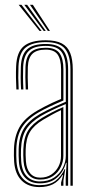

<svg xmlns="http://www.w3.org/2000/svg" viewBox="-20 -774 381 800"><path d="M273.5 0V-484.8Q273.5 -543.2 250.6 -570.9Q227.8 -598.5 170.5 -598.5Q115.8 -598.5 87.5 -576.2Q59.2 -554 57 -497Q56 -474.2 56.2 -450Q56.5 -425.8 57.8 -401.2H48.2Q46.8 -427 46.5 -451Q46.2 -475 47.2 -497.2Q49.5 -557 79.2 -581.6Q109 -606.2 170.5 -606.2Q212.8 -606.2 237.4 -593.1Q262 -580 272.6 -553Q283.2 -526 283.2 -484.8V0ZM146.5 -18Q181.2 -18 205.1 -33.9Q229 -49.8 241.6 -74.4Q254.2 -99 254.2 -124.5V-340.5Q224.2 -328.2 197.1 -315.1Q170 -302 150.8 -290.8Q108.2 -265.5 88.8 -234.4Q69.2 -203.2 67.5 -151.8Q67 -136.5 67.2 -125.9Q67.5 -115.2 68.5 -100.5Q71.5 -60.8 92 -39.4Q112.5 -18 146.5 -18ZM147.2 -25.8Q116.5 -25.8 98.8 -45.8Q81 -65.8 78.2 -101.8Q77 -117 77 -127.2Q77 -137.5 77.2 -151Q78.8 -200.8 97.1 -230Q115.5 -259.2 155.5 -283Q176.2 -295.2 198.6 -306.9Q221 -318.5 244 -328V-124.2Q244 -100.8 233.1 -78Q222.2 -55.2 200.8 -40.5Q179.2 -25.8 147.2 -25.8ZM147.5 -33.8Q174.2 -33.8 193.6 -46.6Q213 -59.5 223.6 -80.1Q234.2 -100.8 234.2 -124V-315Q214.5 -306 196.9 -296.2Q179.2 -286.5 160 -275.2Q121.2 -252 104.8 -224.2Q88.2 -196.5 87 -150.5Q86.8 -138.8 86.8 -128Q86.8 -117.2 88 -102Q90.2 -69.8 105.8 -51.8Q121.2 -33.8 147.5 -33.8ZM144.2 5.5Q98 5.5 70.5 -21.5Q43 -48.5 39 -99.2Q38 -113.8 37.9 -125.9Q37.8 -138 38.2 -153.2Q39.8 -205.2 60.9 -243.6Q82 -282 137 -314Q150.5 -321.8 165.5 -329.6Q180.5 -337.5 197.6 -345.5Q214.8 -353.5 234.5 -361.8V-484.8Q234.5 -526.2 220.1 -546.8Q205.8 -567.2 170.5 -567.2Q133 -567.2 115.2 -550Q97.5 -532.8 96 -494.8Q95.2 -475.2 95.5 -451.1Q95.8 -427 97 -401.2H87.2Q85.8 -428 85.6 -452.2Q85.5 -476.5 86.2 -495Q88 -537.8 108.1 -556.4Q128.2 -575 170.5 -575Q211.5 -575 227.9 -552.4Q244.2 -529.8 244.2 -484.8V-355.2Q214.8 -343 187.4 -330Q160 -317 141.5 -306.2Q94 -278.8 71.8 -243.4Q49.5 -208 48 -153Q47.8 -138 47.8 -126.2Q47.8 -114.5 48.8 -99.8Q52.5 -53 77.5 -27.8Q102.5 -2.5 145 -2.5Q187.5 -2.5 211.5 -21Q235.5 -39.5 249.2 -69.2H251.8L244.2 -20.8V0H234.5V-13L243 -44.8H240.8Q223.8 -18 200.4 -6.2Q177 5.5 144.2 5.5ZM253.8 0V-33L257.5 -95.8H255.2Q244.5 -58 217.5 -34Q190.5 -10 145.8 -10Q107 -10 84.4 -33.9Q61.8 -57.8 58.8 -100.2Q57.8 -115.5 57.6 -126.6Q57.5 -137.8 57.8 -152.2Q59.2 -205.8 79.8 -238.9Q100.2 -272 146.5 -298.8Q159.5 -306.2 176.2 -314.6Q193 -323 212.8 -332Q232.5 -341 254.2 -350V-484.8Q254.2 -534 235.8 -558.4Q217.2 -582.8 170.5 -582.8Q122.8 -582.8 100.6 -562.4Q78.5 -542 76.5 -495.2Q75.8 -478 75.9 -453.1Q76 -428.2 77.5 -401.2H67.8Q66.2 -427.5 66.1 -452.4Q66 -477.2 66.8 -495.5Q68.8 -546.2 93 -568.5Q117.2 -590.8 170.5 -590.8Q222 -590.8 242.9 -564.9Q263.8 -539 263.8 -484.8V0ZM144.8 -645 57.8 -754H69.5L153.5 -645ZM162.2 -645 81.2 -754H93L170.8 -645ZM179.5 -645 104.8 -754H116.8L188.2 -645Z"/></svg>

Font: Big Shoulders Inline Text Thin ExtraLight
Style: Regular
Weight: 250
Version: Version 2.002